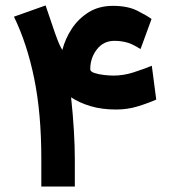

<svg xmlns="http://www.w3.org/2000/svg" viewBox="-20 -679 623 699"><path d="M146 -659.2 180.2 -558.6Q190.4 -530.3 196 -517.8Q201.7 -505.4 207 -497.1Q217.3 -537.6 241.2 -574.2Q265.1 -610.8 302.7 -634.3Q340.3 -657.7 391.1 -657.7Q444.3 -657.7 479 -640.4Q513.7 -623 531.7 -609.9L491.7 -500.5Q481 -506.8 470 -512.9Q459 -519 445.3 -523.4Q435.5 -526.4 423.6 -528.3Q411.6 -530.3 396.5 -530.3Q356.9 -530.3 332.8 -499.3Q308.6 -468.3 308.6 -426.8Q308.6 -418.5 323.7 -413.3Q338.9 -408.2 358.9 -406Q378.9 -403.8 392.6 -403.8Q429.7 -403.8 465.3 -415.3Q501 -426.8 532.7 -439.5L548.8 -316.4Q515.1 -301.8 479 -291Q442.9 -280.3 402.8 -280.3Q350.6 -280.3 309.8 -292.5Q269 -304.7 238.8 -324.7Q245.6 -262.2 249 -203.4Q252.4 -144.5 252.4 -100.1V0H130.4V-101.6Q130.4 -266.6 104.5 -393.3Q78.6 -520 30.8 -618.2Z"/></svg>

Font: Vazir FD-UI
Style: Bold-FD-UI
Weight: 700
Designer: Saber Rastikerdar
Foundry: Saber Rastikerdar
Version: Version 30.0.0